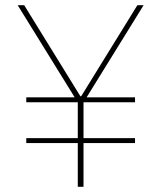

<svg xmlns="http://www.w3.org/2000/svg" viewBox="-20 -718 620 738"><path d="M301 -168V0H279V-168H81V-187H279V-325H81V-344H267L48 -698H73L289 -348H292L508 -698H532L313 -344H499V-325H301V-187H499V-168Z"/></svg>

Font: IBM Plex Sans Thai Thin
Style: Regular
Weight: 100
Designer: Mike Abbink, Paul van der Laan, Pieter van Rosmalen, Ben Mitchell, Mark Frömberg
Foundry: Bold Monday
Version: Version 1.1